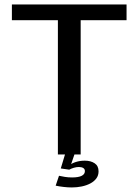

<svg xmlns="http://www.w3.org/2000/svg" viewBox="-20 -695 626 864"><path d="M240.5 0H343V-604H549.5V-675H33.5V-604H240.5ZM303.5 148.5Q326.5 148.5 348 144Q369.5 139.5 386.5 130.5Q403.5 121.5 413.5 108Q423.5 94.5 423.5 76Q423.5 51.5 406 39.8Q388.5 28 361.5 28Q340 28 321.2 34Q302.5 40 293.5 48.5L291.5 68.5Q300.5 63.5 312.2 60Q324 56.5 335 56.5Q347 56.5 354.5 61Q362 65.5 362 75Q362 89 347.5 96.2Q333 103.5 304.5 103.5Q287 103.5 271.8 101Q256.5 98.5 245.5 96L230.5 140.5Q247 144 266 146.2Q285 148.5 303.5 148.5ZM291.5 68.5 315 0H272.5L253.5 63Z"/></svg>

Font: Anybody UltraCondensed Thin
Style: Regular
Weight: 400
Version: Version 1.111